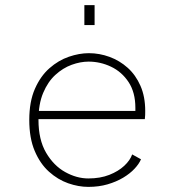

<svg xmlns="http://www.w3.org/2000/svg" viewBox="-20 -720 690 751"><path d="M325.5 11Q287 11 246.5 -3.2Q206 -17.5 171.5 -48.5Q137 -79.5 115.8 -129.5Q94.5 -179.5 94.5 -251Q94.5 -322.5 116.5 -372.5Q138.5 -422.5 173.5 -453.2Q208.5 -484 249.2 -498Q290 -512 327.5 -512Q369 -512 408.5 -497.5Q448 -483 479.5 -454.8Q511 -426.5 529.5 -384.2Q548 -342 548 -286.5Q548 -280 547.8 -270.2Q547.5 -260.5 546.5 -254H119V-286H509.5Q509.5 -290.5 509.5 -292.2Q509.5 -294 509.5 -298.5Q509.5 -358.5 483 -398.8Q456.5 -439 414.5 -459Q372.5 -479 326.5 -479Q294.5 -479 260.2 -466.5Q226 -454 196.5 -427Q167 -400 148.8 -356.5Q130.5 -313 130.5 -251Q130.5 -173.5 160.2 -122.8Q190 -72 235 -47Q280 -22 325.5 -22Q372 -22 407.5 -36Q443 -50 466 -71.5Q489 -93 497 -116L531.5 -97Q524 -79 506.2 -60Q488.5 -41 461.8 -25Q435 -9 400.8 1Q366.5 11 325.5 11ZM310 -700H350V-622H310Z"/></svg>

Font: Trispace Thin Thin
Style: Regular
Weight: 250
Version: Version 1.210